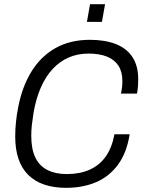

<svg xmlns="http://www.w3.org/2000/svg" viewBox="-20 -889 689 921"><path d="M298 12Q178 12 115.5 -50Q53 -112 53 -234Q53 -268 56.5 -303Q60 -338 67 -373Q86 -473 131 -546Q176 -619 246.5 -658.5Q317 -698 411 -698Q484 -698 536 -677.5Q588 -657 615.5 -615Q643 -573 643 -509Q643 -494 642 -476.5Q641 -459 637 -440H560Q564 -457 565.5 -471.5Q567 -486 567 -500Q567 -545 548 -574Q529 -603 493 -617.5Q457 -632 405 -632Q352 -632 309 -613Q266 -594 232.5 -558Q199 -522 176 -469.5Q153 -417 141 -349Q139 -332 136.5 -316.5Q134 -301 132.5 -287Q131 -273 130.5 -261Q130 -249 130 -237Q130 -173 150 -132.5Q170 -92 208.5 -73Q247 -54 300 -54Q363 -54 410 -75Q457 -96 487 -138Q517 -180 529 -245H602Q588 -156 546 -99Q504 -42 440.5 -15Q377 12 298 12ZM397 -784 412 -869H484L469 -784Z"/></svg>

Font: Archivo SemiCondensed Light
Style: Italic
Weight: 300
Width: 4
Italic angle: -10°
Designer: Hector Gatti
Foundry: Omnibus-Type
Version: Version 2.001